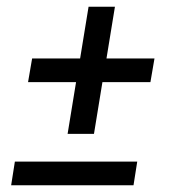

<svg xmlns="http://www.w3.org/2000/svg" viewBox="-20 -548 540 568"><path d="M180 -152 205 -305H63L75 -375H217L242 -528H320L295 -375H437L425 -305H283L258 -152ZM13 0 24 -70H386L375 0Z"/></svg>

Font: Iosevka Curly Slab
Style: Italic
Weight: 400
Italic angle: -9°
Monospace: yes
Designer: Belleve Invis
Foundry: Belleve Invis
Version: Version 22.1.2; ttfautohint (v1.8.4)